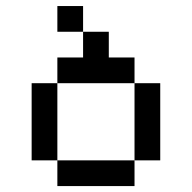

<svg xmlns="http://www.w3.org/2000/svg" viewBox="-20 -628 648 648"><path d="M260.4 -520.8H347.2V-434H434V-347.2H173.6V-434H260.4ZM434 -347.2H520.8V-86.8H434ZM173.6 -86.8H86.8V-347.2H173.6ZM173.6 -86.8H434V0H173.6ZM260.4 -520.8H173.6V-607.6H260.4Z"/></svg>

Font: 8-bit Operator+ 8
Style: Regular
Weight: 400
Designer: GrandChaos9000
Version: Version 1.3.0 - August 1, 2014